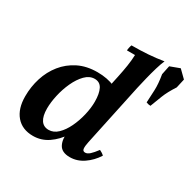

<svg xmlns="http://www.w3.org/2000/svg" viewBox="-162 -894 1080 1075"><g transform="rotate(30 378.0 -356.0)"><path d="M647 -704 709 -727 756 -681 743 -623Q711 -574 696 -535.5Q681 -497 667 -460Q653 -460 639 -466Q641 -505 643 -546.5Q645 -588 635 -646ZM419 15Q366 15 348.5 -19.5Q331 -54 341 -100L353 -155L388 -250V-323L428 -510Q437 -552 443 -590.5Q449 -629 450 -663H398Q398 -670 400.5 -681.5Q403 -693 406 -700Q464 -700 513 -703.5Q562 -707 611 -715Q601 -693 590 -656Q579 -619 569.5 -580Q560 -541 553 -510L468 -110Q462 -82 463.5 -66Q465 -50 481 -50Q495 -50 510 -63.5Q525 -77 546 -105Q554 -101 561.5 -96.5Q569 -92 576 -85Q548 -41 507 -13Q466 15 419 15ZM181 15Q111 15 72 -30.5Q33 -76 33 -156Q33 -218 51 -275Q69 -332 105 -377Q141 -422 194 -448.5Q247 -475 317 -475Q382 -475 431 -453Q480 -431 497 -387L424 -329Q424 -267 406 -206Q388 -145 355 -95Q322 -45 278 -15Q234 15 181 15ZM240 -58Q272 -58 298.5 -83.5Q325 -109 344.5 -149.5Q364 -190 375 -236.5Q386 -283 386 -324Q386 -376 371 -405.5Q356 -435 322 -435Q289 -435 261.5 -407Q234 -379 214 -335.5Q194 -292 183.5 -244.5Q173 -197 173 -158Q173 -109 190 -83.5Q207 -58 240 -58Z"/></g></svg>

Font: Poltawski Nowy
Style: Bold Italic
Weight: 700
Italic angle: -12°
Designer: Adam Pótawski, Mateusz Machalski, Borys Kosmynka, Ania Wieluska
Foundry: Capitalics.wtf
Version: Version 1.001;gftools[0.9.25]